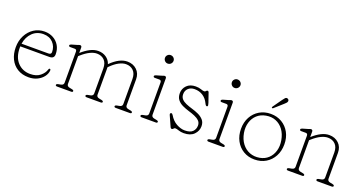

<svg xmlns="http://www.w3.org/2000/svg" viewBox="-37 -1281 3585 1897"><g transform="rotate(20 1755.5 -333.0)"><path d="M447.5 -294Q447.5 -249 397.5 -249H92Q91.5 -242 91.5 -235Q91.5 -136 143.2 -80.8Q195 -25.5 275.5 -25.5Q341 -25.5 379.8 -57.5Q418.5 -89.5 429.5 -127.5Q433 -140.5 441.5 -140.5Q447.5 -140.5 449.5 -136.2Q451.5 -132 451.5 -126.5Q449 -91.5 425.5 -60.2Q402 -29 362.2 -9.2Q322.5 10.5 271 10.5Q203 10.5 154 -19.8Q105 -50 78.8 -103.5Q52.5 -157 52.5 -226Q52.5 -294.5 80.8 -349.5Q109 -404.5 158.2 -436.8Q207.5 -469 270.5 -469Q320.5 -469 360.5 -447.2Q400.5 -425.5 424 -386.2Q447.5 -347 447.5 -294ZM266.5 -441Q198 -441 152 -395.8Q106 -350.5 94.5 -278H376.5Q406.5 -278 406.5 -303Q406.5 -361 368.5 -401Q330.5 -441 266.5 -441Z M661.5 -443V-386.5Q706 -426.5 749 -448.2Q792 -470 833 -470Q881 -470 916.5 -445.8Q952 -421.5 965.5 -380Q1056 -470 1139 -470Q1199.5 -470 1239 -432.8Q1278.5 -395.5 1278.5 -334V-61Q1278.5 -36.5 1307.5 -31L1332.5 -26Q1351.5 -22 1351.5 -12Q1351.5 0 1334.5 0H1186.5Q1169.5 0 1169.5 -12Q1169.5 -22 1188.5 -26L1214.5 -31Q1243.5 -36.5 1243.5 -61V-324Q1243.5 -381 1213.5 -411Q1183.5 -441 1135 -441Q1102 -441 1062.2 -420.5Q1022.5 -400 978.5 -356L972 -349.5Q972.5 -342 972.5 -334V-61Q972.5 -36.5 1001.5 -31L1026.5 -26Q1045.5 -22 1045.5 -12Q1045.5 0 1028.5 0H880.5Q863.5 0 863.5 -12Q863.5 -22 882.5 -26L908.5 -31Q937.5 -36.5 937.5 -61V-324Q937.5 -381 907.5 -411Q877.5 -441 829 -441Q796 -441 756.8 -422Q717.5 -403 672.5 -363L661.5 -353V-61Q661.5 -36.5 690.5 -31L715.5 -26Q734.5 -22 734.5 -12Q734.5 0 717.5 0H569.5Q552.5 0 552.5 -12Q552.5 -22 571.5 -26L597.5 -31Q626.5 -36.5 626.5 -61V-387Q626.5 -411 605.5 -411H558.5Q542.5 -411 542.5 -423Q542.5 -433 558.5 -438L613.5 -454Q621 -456.5 629.5 -459.8Q638 -463 642.5 -463Q661.5 -463 661.5 -443Z M1518 -587Q1500 -587 1487 -600.2Q1474 -613.5 1474 -632Q1474 -650 1487 -663Q1500 -676 1518 -676Q1537.5 -676 1550.8 -663Q1564 -650 1564 -632Q1564 -613.5 1550.8 -600.2Q1537.5 -587 1518 -587ZM1551 -443V-61Q1551 -36.5 1580 -31L1605 -26Q1624 -22 1624 -12Q1624 0 1607 0H1459Q1442 0 1442 -12Q1442 -22 1461 -26L1487 -31Q1516 -36.5 1516 -61V-387Q1516 -411 1495 -411H1448Q1432 -411 1432 -423Q1432 -433 1448 -438L1503 -454Q1510.5 -456.5 1519 -459.8Q1527.5 -463 1532 -463Q1551 -463 1551 -443Z M1856 -441Q1816 -441 1790.8 -417.5Q1765.5 -394 1765.5 -357Q1765.5 -325.5 1783.2 -306Q1801 -286.5 1830.8 -273.8Q1860.5 -261 1897 -250.5Q1932 -240.5 1966 -225Q2000 -209.5 2022.2 -184.2Q2044.5 -159 2044.5 -119Q2044.5 -69 2008 -32Q1971.5 5 1901.5 5Q1871 5 1847 -3.5Q1823 -12 1809.5 -12Q1798.5 -12 1792.5 -3Q1786.5 6 1776.5 6Q1765.5 6 1759.5 -9L1712.5 -114Q1702.5 -135.5 1719.5 -139Q1729 -140.5 1737.5 -127Q1768.5 -74 1814 -49Q1859.5 -24 1901.5 -24Q1959 -24 1984.2 -49.8Q2009.5 -75.5 2009.5 -114Q2009.5 -143.5 1990 -162.8Q1970.5 -182 1939.2 -195Q1908 -208 1873.5 -218Q1838.5 -228.5 1805.8 -243.8Q1773 -259 1752 -285.2Q1731 -311.5 1731 -354Q1731 -401.5 1764.5 -435.8Q1798 -470 1857.5 -470Q1891.5 -470 1914 -461.5Q1936.5 -453 1950.5 -453Q1961 -453 1967.2 -461.5Q1973.5 -470 1980.5 -470Q1991.5 -470 1994.5 -461L2029.5 -360Q2033.5 -349 2035 -337.2Q2036.5 -325.5 2026.5 -323Q2015.5 -320.5 2003.5 -346Q1982 -391.5 1944.2 -416.2Q1906.5 -441 1856 -441Z M2221.5 -587Q2203.5 -587 2190.5 -600.2Q2177.5 -613.5 2177.5 -632Q2177.5 -650 2190.5 -663Q2203.5 -676 2221.5 -676Q2241 -676 2254.2 -663Q2267.5 -650 2267.5 -632Q2267.5 -613.5 2254.2 -600.2Q2241 -587 2221.5 -587ZM2254.5 -443V-61Q2254.5 -36.5 2283.5 -31L2308.5 -26Q2327.5 -22 2327.5 -12Q2327.5 0 2310.5 0H2162.5Q2145.5 0 2145.5 -12Q2145.5 -22 2164.5 -26L2190.5 -31Q2219.5 -36.5 2219.5 -61V-387Q2219.5 -411 2198.5 -411H2151.5Q2135.5 -411 2135.5 -423Q2135.5 -433 2151.5 -438L2206.5 -454Q2214 -456.5 2222.5 -459.8Q2231 -463 2235.5 -463Q2254.5 -463 2254.5 -443Z M2647.5 -469Q2714 -469 2765.2 -438.2Q2816.5 -407.5 2845.8 -353.8Q2875 -300 2875 -230.5Q2875 -160.5 2845.8 -106Q2816.5 -51.5 2765 -20.5Q2713.5 10.5 2646.5 10.5Q2580 10.5 2528.8 -20.5Q2477.5 -51.5 2448.5 -106Q2419.5 -160.5 2419.5 -230.5Q2419.5 -300 2448.8 -353.8Q2478 -407.5 2529.5 -438.2Q2581 -469 2647.5 -469ZM2689.5 -23Q2743 -32.5 2778.5 -66Q2814 -99.5 2828.5 -149.8Q2843 -200 2832.5 -259Q2821.5 -322 2789.5 -365.2Q2757.5 -408.5 2710.8 -427.2Q2664 -446 2608 -436Q2553.5 -426.5 2517 -393Q2480.5 -359.5 2465.8 -309.5Q2451 -259.5 2461 -201Q2472.5 -137 2505.5 -93.8Q2538.5 -50.5 2586.2 -32Q2634 -13.5 2689.5 -23ZM2702.5 -634Q2715.5 -652 2724.8 -661.8Q2734 -671.5 2746.5 -669Q2756 -667 2761 -659.8Q2766 -652.5 2764.5 -643.5Q2763 -634 2754.8 -625.2Q2746.5 -616.5 2736 -607L2648 -528.5Q2642 -523.5 2636.5 -528Q2633 -530.5 2634.2 -534.5Q2635.5 -538.5 2637.5 -542Z M3090 -443V-386.5Q3134.5 -426.5 3177.5 -448.2Q3220.5 -470 3261.5 -470Q3322 -470 3361.5 -432.8Q3401 -395.5 3401 -334V-61Q3401 -36.5 3430 -31L3455 -26Q3474 -22 3474 -12Q3474 0 3457 0H3309Q3292 0 3292 -12Q3292 -22 3311 -26L3337 -31Q3366 -36.5 3366 -61V-324Q3366 -381 3336 -411Q3306 -441 3257.5 -441Q3224.5 -441 3185.2 -422Q3146 -403 3101 -363L3090 -353V-61Q3090 -36.5 3119 -31L3144 -26Q3163 -22 3163 -12Q3163 0 3146 0H2998Q2981 0 2981 -12Q2981 -22 3000 -26L3026 -31Q3055 -36.5 3055 -61V-387Q3055 -411 3034 -411H2987Q2971 -411 2971 -423Q2971 -433 2987 -438L3042 -454Q3049.5 -456.5 3058 -459.8Q3066.5 -463 3071 -463Q3090 -463 3090 -443Z"/></g></svg>

Font: Fraunces 9pt S100 Thin
Style: Regular
Weight: 100
Version: Version 1.000; ttfautohint (v1.8.3)